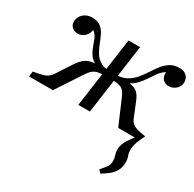

<svg xmlns="http://www.w3.org/2000/svg" viewBox="-188 -643 1105 1092"><g transform="rotate(30 364.0 -97.0)"><path d="M373 0H297L361 -460H437ZM559 0 489 -163Q473 -200 452.5 -210Q432 -220 387 -220L392 -255H422Q469 -255 496.5 -250.5Q524 -246 540.5 -231.5Q557 -217 570 -185L610 -87Q618 -67 636 -56.5Q654 -46 676 -42Q698 -38 716 -35L681 0ZM693 -470Q721 -470 738 -454Q755 -438 755 -412Q755 -386 735 -367.5Q715 -349 686 -349Q664 -349 649 -364.5Q634 -380 636 -411Q612 -396 595.5 -373Q579 -350 563 -325.5Q547 -301 526 -279.5Q505 -258 472 -244.5Q439 -231 388 -231L392 -255Q434 -255 463 -270.5Q492 -286 513 -310.5Q534 -335 551.5 -362.5Q569 -390 588 -414.5Q607 -439 632 -454.5Q657 -470 693 -470ZM130 0H-27L-22 -35Q7 -39 40 -47.5Q73 -56 93 -87L157 -185Q178 -217 199 -232Q220 -247 250.5 -251Q281 -255 329 -255H359L354 -220Q322 -220 302 -216Q282 -212 267.5 -200Q253 -188 237 -163ZM118 -470Q153 -470 173.5 -454.5Q194 -439 206 -414.5Q218 -390 228.5 -362.5Q239 -335 253.5 -310.5Q268 -286 292.5 -270.5Q317 -255 359 -255L356 -231Q304 -231 274.5 -244.5Q245 -258 229.5 -279.5Q214 -301 205.5 -325.5Q197 -350 187.5 -373Q178 -396 158 -411Q151 -380 132.5 -364.5Q114 -349 88 -349Q67 -349 52.5 -363Q38 -377 38 -396Q38 -429 61 -449.5Q84 -470 118 -470ZM716 -35Q698 -1 689.5 25Q681 51 681 74Q681 91 684.5 101Q688 111 691 121Q694 131 694 149Q694 181 681 204.5Q668 228 646.5 245Q625 262 601 276L584 258Q600 239 614 221.5Q628 204 628 179Q628 160 622 143.5Q616 127 616 108Q616 73 643 33.5Q670 -6 703 -35Z"/></g></svg>

Font: Brygada 1918
Style: Italic
Weight: 400
Italic angle: -8°
Designer: Mateusz Machalski | Borys Kosmynka | Przemek Hoffer
Foundry: NIEPODLEGLA 2018
Version: Version 3.006